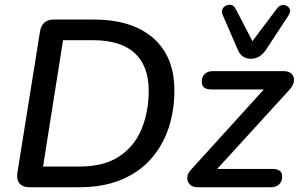

<svg xmlns="http://www.w3.org/2000/svg" viewBox="-20 -787 1260 807"><path d="M104 0Q76 0 62.5 -15.5Q49 -31 53 -60L148 -654Q156 -705 207 -705H371Q535 -705 624 -627Q713 -549 713 -407Q713 -322 688.5 -248.5Q664 -175 614.5 -119Q565 -63 489.5 -31.5Q414 0 312 0ZM161 -87H314Q417 -87 481 -129.5Q545 -172 575 -244.5Q605 -317 605 -406Q605 -509 546.5 -563.5Q488 -618 371 -618H245ZM812 0Q779 0 769.5 -25Q760 -50 785 -76L1089 -411H869Q828 -411 828 -443Q828 -464 840.5 -476Q853 -488 874 -488H1171Q1206 -488 1214 -462.5Q1222 -437 1195 -408L893 -77H1125Q1166 -77 1166 -45Q1166 -25 1153.5 -12.5Q1141 0 1120 0ZM1035 -540Q995 -540 979 -579L917 -722Q908 -742 918.5 -754.5Q929 -767 945.5 -767Q962 -767 971 -749L1041 -614L1144 -751Q1156 -767 1172 -766Q1188 -765 1196 -752.5Q1204 -740 1192 -721L1100 -581Q1074 -540 1035 -540Z"/></svg>

Font: Nunito SemiBold
Style: Italic
Weight: 600
Italic angle: -9°
Designer: Vernon Adams
Foundry: Vernon Adams
Version: Version 3.601; ttfautohint (v1.8.2.53-6de2)